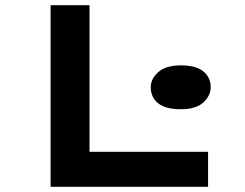

<svg xmlns="http://www.w3.org/2000/svg" viewBox="-20 -720 945 740"><path d="M175 0V-700H325V-135H782V0ZM677 -299Q618 -299 589.5 -322Q561 -345 561 -384Q561 -416 590 -442Q619 -468 677 -468Q735 -468 763.5 -445Q792 -422 792 -384Q792 -351 763.5 -325Q735 -299 677 -299Z"/></svg>

Font: Lexend Zetta SemiBold
Style: Regular
Weight: 600
Designer: Bonnie Shaver-Troup, Thomas Jockin
Foundry: Lexend
Version: Version 1.007